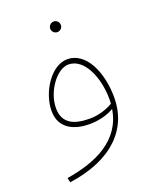

<svg xmlns="http://www.w3.org/2000/svg" viewBox="-137 -587 736 900"><g transform="rotate(-20 230.5 -137.5)"><path d="M241 -452C255 -452 267 -464 267 -478C267 -493 255 -505 241 -505C226 -505 214 -493 214 -478C214 -464 226 -452 241 -452ZM56 230C277 199 386 81 386 -73C386 -203 331 -317 240 -317C157 -317 88 -204 88 -114C88 -20 168 5 234 5C286 5 330 -9 358 -26C334 123 200 183 51 207ZM112 -119C112 -203 179 -292 236 -292C318 -292 362 -176 362 -75C362 -67 362 -59 361 -51C336 -36 294 -19 244 -19C165 -19 112 -44 112 -119Z"/></g></svg>

Font: Noto Sans Arabic Thin
Style: Regular
Weight: 100
Designer: Monotype Design Team, Nadine Chahine, Nizar Qandah and Khaled Hosny
Foundry: Monotype Imaging Inc.
Version: Version 2.012